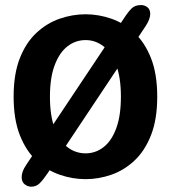

<svg xmlns="http://www.w3.org/2000/svg" viewBox="-20 -680 659 740"><path d="M523.5 -660.5Q537.5 -660.5 548.2 -652Q559 -643.5 559 -626.5Q559 -617 554.8 -605.2Q550.5 -593.5 541 -579L163 -11.5Q145 15 132 27.2Q119 39.5 100.5 39.5Q86.5 39.5 75 30.2Q63.5 21 63.5 2.5Q63.5 -7.5 67.5 -19Q71.5 -30.5 81 -44.5L457.5 -609Q475 -636 488 -648.2Q501 -660.5 523.5 -660.5ZM310 10.5Q259.5 10.5 210.2 -6.5Q161 -23.5 120.8 -60.8Q80.5 -98 56.5 -159Q32.5 -220 32.5 -307.5Q32.5 -395 56.5 -455.8Q80.5 -516.5 120.8 -553.8Q161 -591 210.2 -608Q259.5 -625 310 -625Q360 -625 409 -608Q458 -591 498 -553.8Q538 -516.5 562 -455.8Q586 -395 586 -307.5Q586 -220 562 -159Q538 -98 498 -60.8Q458 -23.5 409 -6.5Q360 10.5 310 10.5ZM310 -89Q348.5 -89 379.5 -113.2Q410.5 -137.5 428.2 -186Q446 -234.5 446 -307.5Q446 -380 428.2 -428.2Q410.5 -476.5 379.5 -501Q348.5 -525.5 310 -525.5Q270.5 -525.5 239.5 -501Q208.5 -476.5 190.5 -428.2Q172.5 -380 172.5 -307.5Q172.5 -234.5 190.5 -186Q208.5 -137.5 239.5 -113.2Q270.5 -89 310 -89Z"/></svg>

Font: Sono Monospace SemiBold
Style: Regular
Weight: 600
Designer: Tyler Finck
Foundry: Tyler Finck
Version: Version 2.112